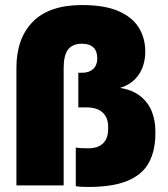

<svg xmlns="http://www.w3.org/2000/svg" viewBox="-20 -734 665 760"><path d="M45 0V-465Q45 -582 110 -648Q175 -714 305 -714Q394 -714 449 -690Q504 -666 529.5 -624.5Q555 -583 555 -530Q555 -477 529.5 -439Q504 -401 455 -386Q505 -378 536 -353Q567 -328 581 -292.5Q595 -257 595 -215V-205Q595 -139 570 -91.5Q545 -44 486.5 -19Q428 6 330 6Q319 6 305 5.5Q291 5 280 3V-150Q291 -148 305 -147.5Q319 -147 330 -147Q368 -147 388 -166.5Q408 -186 408 -223V-233Q408 -268 386.5 -288.5Q365 -309 320 -309H290V-446H305Q333 -446 349 -461Q365 -476 365 -503Q365 -532 349.5 -546.5Q334 -561 305 -561Q267 -561 249.5 -538Q232 -515 232 -465V0Z"/></svg>

Font: Golos Text ExtraBold
Style: Regular
Weight: 800
Designer: A.Korolkova, Vitaly Kuzmin
Foundry: ParaType Ltd
Version: Version 2.004